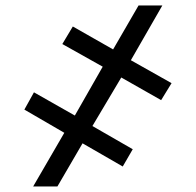

<svg xmlns="http://www.w3.org/2000/svg" viewBox="-20 -675 708 695"><path d="M419 -394.5 314.5 -218.8 460.5 -134.8 424.3 -72.3 278.8 -156.2 187.8 0H100L212.8 -194.3L68.2 -278.3L102.9 -340.8L250.9 -256.8L351.8 -433.6L205.6 -515.6L243.6 -579.1L389.4 -496.1L481.6 -655.3H567.7L453.7 -457L601 -374L563.3 -312.5Z"/></svg>

Font: Inter Variable LoSnoCo
Style: Regular
Weight: 400
Designer: Rasmus Andersson
Foundry: rsms
Version: Version 4.000;git-a52131595; featfreeze: case,dlig,ss01,ss02